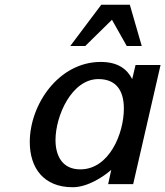

<svg xmlns="http://www.w3.org/2000/svg" viewBox="-20 -773 694 806"><path d="M575 -580 525 -753H405L275 -580H338L450 -690L512 -580ZM105 -177C105 -67 164 13 285 13C347 13 413 -30 447 -60L434 0H539L654 -500H549L535 -441C514 -482 476 -513 403 -513C226 -513 105 -334 105 -177ZM213 -185C213 -287 281 -441 393 -441C466 -441 500 -395 500 -317C500 -213 439 -62 317 -62C241 -62 213 -120 213 -185Z"/></svg>

Font: Perun Medium Italic
Style: Regular
Weight: 500
Italic angle: -12°
Foundry: Copyright (c) Stefan Peev, Context Ltd, 2016
Version: Version 1.026